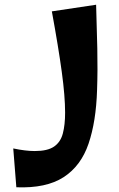

<svg xmlns="http://www.w3.org/2000/svg" viewBox="-20 -788 503 811"><path d="M390 -408Q386 -275 354 -181Q322 -87 248.5 -39.5Q175 8 49 3L36 -161Q88 -150 127 -150Q181 -150 208.5 -169Q236 -188 245.5 -224.5Q255 -261 255 -312Q255 -381 241 -484Q227 -587 199 -740L386 -768Q389 -676 391 -583.5Q393 -491 390 -408Z"/></svg>

Font: Marhey SemiBold
Style: Regular
Weight: 600
Designer: Nur Syamsi & Bustanul Arifin
Foundry: Namelatype
Version: Version 1.000; ttfautohint (v1.8.4.7-5d5b)